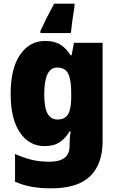

<svg xmlns="http://www.w3.org/2000/svg" viewBox="-20 -786 639 1046"><path d="M226 -563Q277 -563 309.5 -542.5Q342 -522 364 -485H370L383 -553H539V-17Q539 108 471 174Q403 240 259 240Q199 240 152 231.5Q105 223 62 204V53Q110 74 152.5 84.5Q195 95 250 95Q359 95 359 10V1Q359 -13 360.5 -32.5Q362 -52 365 -70H359Q338 -34 306 -12Q274 10 222 10Q139 10 88.5 -64Q38 -138 38 -275Q38 -413 89.5 -488Q141 -563 226 -563ZM291 -418Q221 -418 221 -272Q221 -200 239 -167.5Q257 -135 293 -135Q335 -135 351.5 -164.5Q368 -194 368 -256V-281Q368 -349 352 -383.5Q336 -418 291 -418ZM386 -752Q380 -716 374.5 -676.5Q369 -637 366 -606H200V-617Q217 -654 234.5 -689Q252 -724 275 -766H386Z"/></svg>

Font: Noto Sans Lao UI SemCond Blk
Style: Regular
Weight: 900
Width: 4
Designer: Monotype Design Team
Foundry: Monotype Imaging Inc.
Version: Version 2.000; ttfautohint (v1.8.4.7-5d5b)